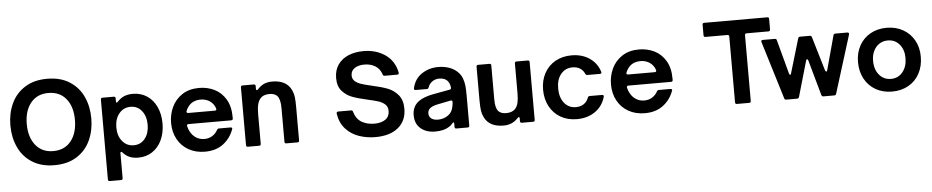

<svg xmlns="http://www.w3.org/2000/svg" viewBox="-48 -1163 8501 1751"><g transform="rotate(-5 4202.0 -287.5)"><path d="M39 -382Q39 -491 80 -580.5Q121 -670 204.5 -723.5Q288 -777 409 -777Q531 -777 614.5 -723.5Q698 -670 739 -580.5Q780 -491 780 -382Q780 -273 739 -183Q698 -93 614.5 -39.5Q531 14 409 14Q288 14 204.5 -39.5Q121 -93 80 -183Q39 -273 39 -382ZM630 -382Q630 -503 571.5 -575Q513 -647 409 -647Q306 -647 247.5 -574.5Q189 -502 189 -382Q189 -261 247.5 -188Q306 -115 409 -115Q513 -115 571.5 -188Q630 -261 630 -382Z M1423 -280Q1423 -195 1392 -128.5Q1361 -62 1305 -25Q1249 12 1176 12Q1132 12 1098.5 -1.5Q1065 -15 1035 -48Q1029 -54 1024 -54Q1017 -54 1017 -42V186Q1017 202 1001 202H898Q882 202 882 186V-545Q882 -561 898 -561H1001Q1017 -561 1017 -545V-516Q1017 -505 1023 -505Q1027 -505 1035 -513Q1064 -545 1098 -558.5Q1132 -572 1176 -572Q1249 -572 1305 -535Q1361 -498 1392 -431.5Q1423 -365 1423 -280ZM1000 -280Q1000 -202 1040.5 -153Q1081 -104 1145 -104Q1209 -104 1248 -153.5Q1287 -203 1287 -280Q1287 -357 1248 -406.5Q1209 -456 1145 -456Q1081 -456 1040.5 -407Q1000 -358 1000 -280Z M1501 -277Q1501 -354 1532.5 -421.5Q1564 -489 1627.5 -531Q1691 -573 1783 -573Q1859 -573 1923 -541.5Q1987 -510 2026 -444.5Q2065 -379 2065 -282V-269Q2065 -253 2049 -253H1658Q1650 -253 1646 -248Q1642 -243 1644 -236Q1651 -205 1662 -187Q1682 -148 1715.5 -126.5Q1749 -105 1792 -105Q1833 -105 1864.5 -125Q1896 -145 1913 -177Q1919 -189 1931 -189H2037Q2045 -189 2049.5 -185Q2054 -181 2052 -175Q2023 -92 1956 -40.5Q1889 11 1787 11Q1702 11 1637 -26Q1572 -63 1536.5 -128.5Q1501 -194 1501 -277ZM1909 -354Q1917 -354 1921 -359Q1925 -364 1922 -372Q1916 -393 1906 -406Q1887 -435 1856 -450.5Q1825 -466 1787 -466Q1749 -466 1718.5 -451Q1688 -436 1669 -406Q1659 -394 1651 -372Q1650 -370 1650 -367Q1650 -361 1654 -357.5Q1658 -354 1665 -354Z M2180 0Q2164 0 2164 -16V-545Q2164 -561 2180 -561H2283Q2299 -561 2299 -545V-519Q2299 -507 2306 -507Q2311 -507 2317 -513Q2347 -546 2379 -559.5Q2411 -573 2452 -573Q2582 -573 2627 -479Q2642 -446 2646 -412Q2650 -378 2650 -323V-16Q2650 0 2634 0H2532Q2516 0 2516 -16V-325Q2516 -406 2488 -437Q2464 -462 2417 -462Q2360 -462 2332 -428Q2315 -408 2307 -374.5Q2299 -341 2299 -286V-16Q2299 0 2283 0Z M3013 -231V-233Q3013 -240 3017 -244Q3021 -248 3028 -248H3146Q3160 -248 3163 -234Q3183 -166 3232.5 -137.5Q3282 -109 3348 -109Q3411 -109 3449 -135.5Q3487 -162 3487 -214Q3487 -251 3463 -273.5Q3439 -296 3402.5 -307.5Q3366 -319 3303 -333Q3217 -352 3164.5 -372Q3112 -392 3074 -435Q3036 -478 3036 -553Q3036 -625 3071 -675.5Q3106 -726 3167 -751.5Q3228 -777 3306 -777Q3419 -777 3503 -720Q3587 -663 3609 -554V-550Q3609 -536 3594 -536H3479Q3465 -536 3462 -549Q3445 -602 3402.5 -628Q3360 -654 3303 -654Q3247 -654 3213 -630.5Q3179 -607 3179 -565Q3179 -532 3202 -512Q3225 -492 3259 -481Q3293 -470 3354 -456Q3441 -437 3496.5 -416Q3552 -395 3592 -348Q3632 -301 3632 -221Q3632 -112 3556.5 -49Q3481 14 3347 14Q3269 14 3198 -10Q3127 -34 3076.5 -89Q3026 -144 3013 -231Z M3711 -154Q3711 -238 3775 -282Q3821 -314 3906 -330L4058 -358Q4073 -361 4072 -376Q4067 -417 4046 -440Q4021 -467 3971 -467Q3936 -467 3908 -447.5Q3880 -428 3869 -395Q3865 -382 3852 -382H3750Q3732 -382 3735 -399Q3754 -484 3820.5 -528.5Q3887 -573 3972 -573Q4023 -573 4067 -558.5Q4111 -544 4142 -516Q4173 -489 4187 -453Q4201 -417 4204.5 -381Q4208 -345 4208 -292V-16Q4208 0 4192 0H4089Q4073 0 4073 -16V-44Q4073 -58 4066 -58Q4063 -58 4058 -52Q4041 -31 4022 -20Q3975 11 3895 11Q3813 11 3762 -32.5Q3711 -76 3711 -154ZM4000 -111Q4039 -130 4055.5 -161.5Q4072 -193 4075 -243V-245Q4075 -253 4070 -256.5Q4065 -260 4057 -258L3942 -235Q3888 -225 3864 -203Q3846 -185 3846 -159Q3846 -128 3868.5 -111.5Q3891 -95 3928 -95Q3968 -95 4000 -111Z M4345 -82Q4331 -110 4326 -143.5Q4321 -177 4321 -238V-545Q4321 -561 4337 -561H4440Q4456 -561 4456 -545V-237Q4456 -194 4462.5 -167.5Q4469 -141 4483 -125Q4507 -100 4554 -100Q4612 -100 4640 -134Q4657 -154 4664.5 -187Q4672 -220 4672 -276V-545Q4672 -561 4688 -561H4791Q4807 -561 4807 -545V-16Q4807 0 4791 0H4688Q4672 0 4672 -16V-42Q4672 -54 4665 -54Q4660 -54 4654 -47Q4626 -17 4593.5 -3Q4561 11 4520 11Q4390 11 4345 -82Z M4907 -284Q4907 -368 4943 -434Q4979 -500 5043.5 -536.5Q5108 -573 5192 -573Q5288 -573 5356.5 -526.5Q5425 -480 5450 -399Q5451 -397 5451 -394Q5451 -389 5447 -385.5Q5443 -382 5436 -382H5322Q5309 -382 5303 -394Q5289 -427 5260.5 -445Q5232 -463 5192 -463Q5126 -463 5085.5 -414Q5045 -365 5045 -284Q5045 -200 5085.5 -149.5Q5126 -99 5192 -99Q5235 -99 5264.5 -119Q5294 -139 5307 -175Q5312 -189 5325 -189H5439Q5447 -189 5451 -184.5Q5455 -180 5453 -172Q5429 -86 5359 -37.5Q5289 11 5192 11Q5108 11 5043.5 -26Q4979 -63 4943 -130Q4907 -197 4907 -284Z M5528 -277Q5528 -354 5559.5 -421.5Q5591 -489 5654.5 -531Q5718 -573 5810 -573Q5886 -573 5950 -541.5Q6014 -510 6053 -444.5Q6092 -379 6092 -282V-269Q6092 -253 6076 -253H5685Q5677 -253 5673 -248Q5669 -243 5671 -236Q5678 -205 5689 -187Q5709 -148 5742.5 -126.5Q5776 -105 5819 -105Q5860 -105 5891.5 -125Q5923 -145 5940 -177Q5946 -189 5958 -189H6064Q6072 -189 6076.5 -185Q6081 -181 6079 -175Q6050 -92 5983 -40.5Q5916 11 5814 11Q5729 11 5664 -26Q5599 -63 5563.5 -128.5Q5528 -194 5528 -277ZM5936 -354Q5944 -354 5948 -359Q5952 -364 5949 -372Q5943 -393 5933 -406Q5914 -435 5883 -450.5Q5852 -466 5814 -466Q5776 -466 5745.5 -451Q5715 -436 5696 -406Q5686 -394 5678 -372Q5677 -370 5677 -367Q5677 -361 5681 -357.5Q5685 -354 5692 -354Z M6657 0Q6641 0 6641 -16V-618Q6641 -634 6625 -634H6424Q6408 -634 6408 -650V-747Q6408 -763 6424 -763H7001Q7017 -763 7017 -747V-650Q7017 -634 7001 -634H6801Q6785 -634 6785 -618V-16Q6785 0 6769 0Z M7108 0Q7094 0 7091 -13L6929 -543Q6928 -545 6928 -549Q6928 -561 6943 -561H7053Q7067 -561 7070 -548L7154 -235Q7157 -223 7164 -223Q7170 -223 7173 -235L7266 -548Q7270 -561 7284 -561H7373Q7387 -561 7391 -548L7484 -235Q7489 -223 7494 -223Q7501 -223 7504 -235L7589 -548Q7593 -561 7607 -561H7717Q7725 -561 7729 -556Q7733 -551 7731 -543L7566 -13Q7562 0 7548 0H7449Q7436 0 7431 -13L7340 -339Q7337 -350 7330 -350Q7323 -350 7320 -339L7226 -13Q7221 0 7208 0Z M7790 -284Q7790 -368 7826.5 -434Q7863 -500 7928 -536.5Q7993 -573 8077 -573Q8161 -573 8226.5 -536Q8292 -499 8328.5 -433.5Q8365 -368 8365 -284Q8365 -197 8329 -130Q8293 -63 8227.5 -26Q8162 11 8077 11Q7993 11 7928 -26Q7863 -63 7826.5 -130Q7790 -197 7790 -284ZM8225 -284Q8225 -360 8184 -408.5Q8143 -457 8077 -457Q8034 -457 8000 -435Q7966 -413 7947 -373.5Q7928 -334 7928 -284Q7928 -204 7969.5 -154.5Q8011 -105 8077 -105Q8143 -105 8184 -155Q8225 -205 8225 -284Z"/></g></svg>

Font: Open Sauce Two
Style: Bold
Weight: 700
Designer: Alfredo Marco Pradil
Foundry: Creative Sauce Fz LLC
Version: Version 1.477